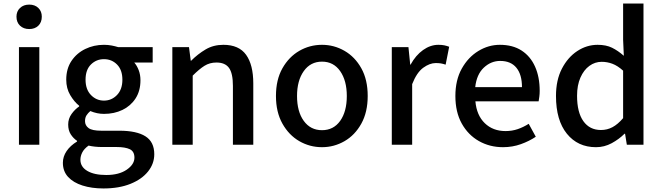

<svg xmlns="http://www.w3.org/2000/svg" viewBox="-20 -817 3739 1084"><path d="M87 0V-551H202V0ZM145 -653Q113 -653 93 -672Q73 -691 73 -723Q73 -753 93 -772Q113 -791 145 -791Q177 -791 196.5 -772Q216 -753 216 -723Q216 -691 196.5 -672Q177 -653 145 -653Z M564 247Q498 247 446 230.5Q394 214 364.5 182Q335 150 335 102Q335 67 356 36Q377 5 415 -18V-22Q394 -36 379.5 -58.5Q365 -81 365 -114Q365 -147 384 -173.5Q403 -200 427 -216V-220Q399 -242 376.5 -280Q354 -318 354 -367Q354 -429 383.5 -473Q413 -517 461.5 -540.5Q510 -564 567 -564Q590 -564 610.5 -560Q631 -556 647 -551H842V-464H738Q753 -447 763 -421Q773 -395 773 -364Q773 -304 745.5 -261.5Q718 -219 671.5 -196.5Q625 -174 567 -174Q528 -174 490 -190Q477 -179 468.5 -166Q460 -153 460 -133Q460 -109 480 -94Q500 -79 552 -79H654Q751 -79 801 -47.5Q851 -16 851 54Q851 107 816 151Q781 195 716.5 221Q652 247 564 247ZM567 -249Q610 -249 640.5 -280.5Q671 -312 671 -367Q671 -422 641 -452.5Q611 -483 567 -483Q524 -483 493.5 -453Q463 -423 463 -367Q463 -312 493.5 -280.5Q524 -249 567 -249ZM580 171Q652 171 695.5 141Q739 111 739 73Q739 38 713 25.5Q687 13 637 13H554Q535 13 516 11Q497 9 480 5Q455 23 444.5 43.5Q434 64 434 85Q434 125 473 148Q512 171 580 171Z M953 0V-551H1047L1057 -474H1059Q1097 -512 1141 -538Q1185 -564 1241 -564Q1329 -564 1369.5 -507.5Q1410 -451 1410 -346V0H1295V-332Q1295 -403 1273 -433.5Q1251 -464 1202 -464Q1164 -464 1134.5 -445.5Q1105 -427 1068 -390V0Z M1798 14Q1729 14 1670 -20Q1611 -54 1574.5 -119Q1538 -184 1538 -275Q1538 -367 1574.5 -431.5Q1611 -496 1670 -530Q1729 -564 1798 -564Q1866 -564 1925 -530Q1984 -496 2020 -431.5Q2056 -367 2056 -275Q2056 -184 2020 -119Q1984 -54 1925 -20Q1866 14 1798 14ZM1798 -82Q1863 -82 1900.5 -134.5Q1938 -187 1938 -275Q1938 -362 1900.5 -415.5Q1863 -469 1798 -469Q1733 -469 1695 -415.5Q1657 -362 1657 -275Q1657 -187 1695 -134.5Q1733 -82 1798 -82Z M2192 0V-551H2286L2296 -452H2298Q2327 -505 2368.5 -534.5Q2410 -564 2455 -564Q2475 -564 2489 -561Q2503 -558 2516 -553L2496 -452Q2481 -457 2469 -459Q2457 -461 2440 -461Q2406 -461 2369.5 -434.5Q2333 -408 2307 -342V0Z M2820 14Q2745 14 2684 -20.5Q2623 -55 2587 -119.5Q2551 -184 2551 -275Q2551 -365 2587 -429.5Q2623 -494 2680.5 -529Q2738 -564 2802 -564Q2875 -564 2925 -531.5Q2975 -499 3001 -440.5Q3027 -382 3027 -304Q3027 -287 3025 -271.5Q3023 -256 3021 -245H2664Q2671 -166 2717 -121.5Q2763 -77 2834 -77Q2871 -77 2903 -88Q2935 -99 2965 -118L3005 -45Q2968 -20 2920.5 -3Q2873 14 2820 14ZM2663 -325H2927Q2927 -396 2895.5 -434.5Q2864 -473 2804 -473Q2752 -473 2711.5 -435Q2671 -397 2663 -325Z M3345 14Q3242 14 3180.5 -62Q3119 -138 3119 -275Q3119 -365 3152.5 -429.5Q3186 -494 3239.5 -529Q3293 -564 3354 -564Q3402 -564 3435.5 -547.5Q3469 -531 3502 -502L3498 -593V-797H3613V0H3519L3509 -62H3506Q3475 -31 3433.5 -8.5Q3392 14 3345 14ZM3373 -83Q3408 -83 3438 -99Q3468 -115 3498 -150V-418Q3467 -446 3437.5 -457Q3408 -468 3377 -468Q3339 -468 3307.5 -445Q3276 -422 3257 -379Q3238 -336 3238 -276Q3238 -183 3273.5 -133Q3309 -83 3373 -83Z"/></svg>

Font: Source Han Sans SC Medium
Style: Regular
Weight: 500
Designer: Ryoko NISHIZUKA 西塚涼子 (kana, bopomofo & ideographs); Paul D. Hunt (Latin, Greek & Cyrillic); Sandoll Communications 산돌커뮤니
Foundry: Adobe
Version: Version 2.004;hotconv 1.0.118;makeotfexe 2.5.65603